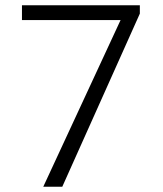

<svg xmlns="http://www.w3.org/2000/svg" viewBox="-20 -710 620 730"><path d="M144.5 0 438.5 -633.8H63.5V-689.9H511.7V-658.2L216.8 0Z"/></svg>

Font: Acari Sans Light
Style: Regular
Weight: 300
Designer: Alfredo Marco Pradil and Stefan Peev
Foundry: Hanken Design Co.
Version: Version 1.045;January 11, 2019;FontCreator 11.5.0.2425 64-bi